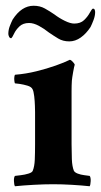

<svg xmlns="http://www.w3.org/2000/svg" viewBox="-20 -644 351 668"><path d="M97 -624Q119 -624 136 -614.5Q153 -605 169 -594Q186 -581 205.5 -571.5Q225 -562 238 -562Q260 -562 272.5 -574Q285 -586 292 -599Q299 -612 303 -614Q308 -614 309.5 -610Q311 -606 311 -602Q311 -589 305.5 -574.5Q300 -560 295 -550Q280 -527 261 -513.5Q242 -500 221 -500Q199 -500 182.5 -510Q166 -520 150 -531Q134 -544 115.5 -554Q97 -564 81 -564Q60 -564 47.5 -552Q35 -540 29 -527Q23 -514 19 -511Q14 -511 11.5 -516.5Q9 -522 9 -526Q9 -540 14 -553Q19 -566 24 -576Q55 -624 97 -624ZM229 -302V-142Q229 -115 230 -90Q231 -65 237 -50Q240 -44 250.5 -40Q261 -36 273.5 -34.5Q286 -33 292 -32Q296 -27 295.5 -14Q295 -1 292 4Q264 1 230 -1Q196 -3 165 -3Q134 -3 97.5 -1Q61 1 32 4Q29 -1 28.5 -14Q28 -27 32 -32Q39 -33 52.5 -34.5Q66 -36 79 -40Q92 -44 94 -50Q100 -65 101 -88Q102 -111 102 -142V-254Q102 -259 101.5 -275.5Q101 -292 99 -309.5Q97 -327 93 -334Q89 -342 75.5 -346Q62 -350 49 -352Q36 -354 32 -354Q31 -355 30 -362.5Q29 -370 30 -377Q31 -384 33 -384Q70 -387 106.5 -396Q143 -405 174 -416Q205 -427 223 -436Q228 -435 234 -428Q240 -421 240 -419Q238 -413 234.5 -393.5Q231 -374 230 -363Q229 -347 229 -327Q229 -307 229 -302Z"/></svg>

Font: Amiri
Style: Bold
Weight: 700
Designer: Khaled Hosny
Version: Version 0.113